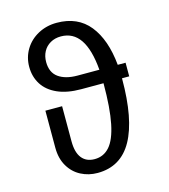

<svg xmlns="http://www.w3.org/2000/svg" viewBox="-115 -859 845 962"><g transform="rotate(-15 307.5 -378.0)"><path d="M550.3 -485.6V-414.9H512.8V-412.3Q512.8 -202.6 453.3 -95.4Q393.8 11.8 272.8 11.8Q226.2 11.8 186.7 -8.7Q147.2 -29.2 123.6 -69.5Q100 -109.7 100 -165.1V-357.4H186.7V-175.4Q186.7 -117.4 210 -88.2Q233.3 -59 276.4 -59Q323.1 -59 354.1 -94.1Q385.1 -129.2 401 -207.4Q416.9 -285.6 416.9 -412.8V-414.9H301Q228.7 -414.9 178.7 -437.2Q128.7 -459.5 103.6 -499.2Q78.5 -539 78.5 -590.3Q78.5 -639.5 103.1 -680.3Q127.7 -721 171.3 -744.6Q214.9 -768.2 268.2 -768.2Q376.9 -768.2 436.9 -693.6Q496.9 -619 509.7 -485.6ZM414.4 -485.6Q405.6 -591.8 369.7 -644.4Q333.8 -696.9 270.8 -696.9Q240 -696.9 216.2 -683.3Q192.3 -669.7 179.5 -645.9Q166.7 -622.1 166.7 -591.8Q166.7 -537.4 202.8 -511.5Q239 -485.6 301 -485.6Z"/></g></svg>

Font: Fira Code Fixed
Style: Regular
Weight: 400
Monospace: yes
Designer: Carrois Corporate, Edenspiekermann AG, Nikita Prokopov
Foundry: Carrois Corporate, Edenspiekermann AG, Nikita Prokopov
Version: Version 5.002